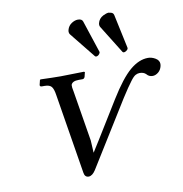

<svg xmlns="http://www.w3.org/2000/svg" viewBox="-77 -732 777 816"><g transform="rotate(-10 312.0 -324.5)"><path d="M408.2 -293.9Q459 -376 498 -408.9Q537.1 -441.9 576.2 -441.9Q592.3 -441.9 608.2 -432.4Q624 -422.9 624 -407.2Q624 -402.3 623 -398.9Q619.1 -381.8 607.2 -372.3Q595.2 -362.8 583 -362.8Q566.9 -362.8 557.1 -375Q547.4 -384.8 529.8 -384.8Q521 -384.8 512 -379.9Q502.9 -375 490 -357.4Q477.1 -339.8 470.9 -330.8Q464.8 -321.8 444.8 -291L271 -11.2Q256.8 10.7 241.2 11.2Q224.1 11.2 221.2 -8.8L165 -354Q161.1 -380.9 152.6 -390.9Q144 -400.9 123 -400.9H111.8Q106.9 -400.9 104.5 -402.8Q102.1 -404.8 103 -409.2L107.9 -429.2L110.8 -431.2Q164.1 -429.2 198.2 -429.2L297.9 -431.2L301.8 -429.2L296.9 -409.2Q293.9 -401.4 287.1 -400.9H270Q242.2 -400.9 236.8 -384.8Q235.8 -376 240.2 -356L275.9 -138.2L278.8 -85L310.1 -134.8ZM420.9 -652.8Q435.1 -659.7 443.8 -660.2Q446.8 -660.2 448.2 -659.2Q464.4 -658.2 466.8 -646L498 -500V-496.1Q496.1 -490.2 488.8 -485.8Q482.9 -482.9 480 -482.9Q476.1 -482.9 474.1 -485.8L398.9 -606.9Q395 -613.8 397 -623Q401.9 -643.1 420.9 -652.8ZM284.2 -645Q297.9 -653.8 311 -653.8Q328.1 -653.8 332 -642.1L377.9 -502.9V-502V-500Q376 -494.1 371.1 -490Q366.2 -485.8 360.8 -485.8Q356.9 -485.8 355 -488.8L267.1 -598.1Q263.2 -603 263.2 -609.9Q263.2 -611.8 263.7 -614Q264.2 -616.2 264.2 -617.2Q269 -635.3 284.2 -645Z"/></g></svg>

Font: Linux Libertine
Style: Italic
Weight: 400
Italic angle: -12°
Designer: Philipp H. Poll
Foundry: Philipp H. Poll
Version: Version 5.1.6 ; ttfautohint (v0.9)